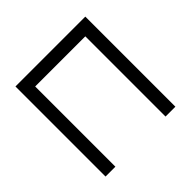

<svg xmlns="http://www.w3.org/2000/svg" viewBox="-143 -736 826 826"><g transform="rotate(-45 270.0 -323.0)"><path d="M114 -49H54V-597H479V-49H419V-537H114Z"/></g></svg>

Font: IBM 3270
Style: Regular
Weight: 400
Monospace: yes
Version: Version 2.3.1